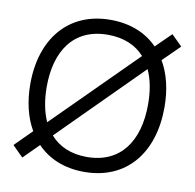

<svg xmlns="http://www.w3.org/2000/svg" viewBox="-68 -624 719 709"><g transform="rotate(10 291.5 -270.0)"><path d="M525 -542.5 468 -486.5C425.5 -530 366 -555 291.5 -555C134 -555 40 -440.5 40 -271C40 -205 54 -146.5 81 -100.5L18 -37.5L58 2.5L115 -54.5C157.5 -10.5 217 15 291.5 15C451 15 543 -100.5 543 -271C543 -337 529 -395 502 -441L565 -503ZM291.5 -499C351 -499 397 -479 428.5 -443.5L126 -142C110 -177.5 101.5 -221.5 101.5 -271C101.5 -405 162.5 -499 291.5 -499ZM291.5 -41C232.5 -41 186.5 -61.5 155 -97.5L457 -399.5C473.5 -364 481.5 -321 481.5 -271C481.5 -134.5 419 -41 291.5 -41Z"/></g></svg>

Font: Hauora Light
Style: Regular
Weight: 300
Designer: Wayne Shih
Foundry: WCYS
Version: Version 1.001;hotconv 1.0.109;makeotfexe 2.5.65596